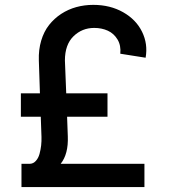

<svg xmlns="http://www.w3.org/2000/svg" viewBox="-20 -757 684 777"><path d="M564.5 0H66.9V-94.2H101.6Q115.2 -94.7 125.2 -106Q135.3 -117.2 139.9 -134Q144.5 -150.9 146.5 -168.2Q148.4 -185.5 147.9 -202.6L145 -284.7H64.5V-379.4H141.6L137.2 -512.2Q135.7 -555.7 146.7 -592.5Q157.7 -629.4 178.5 -655.8Q199.2 -682.1 227.5 -700.7Q255.9 -719.2 288.8 -728.3Q321.8 -737.3 357.4 -737.3Q425.8 -737.3 478.3 -707.5Q530.8 -677.7 554.9 -628.4Q579.1 -579.1 569.3 -523.4L466.8 -539.6Q470.2 -572.8 455.6 -597.2Q440.9 -621.6 416.3 -632.8Q391.6 -644 361.3 -644Q312 -644 277.3 -610.1Q242.7 -576.2 242.7 -512.2L248 -379.4H415V-284.7H251.5L254.4 -205.6Q257.3 -133.8 225.6 -94.2H564.5Z"/></svg>

Font: Interop Med
Style: Regular
Weight: 500
Designer: Rasmus Andersson, Google, Jang Haemin
Foundry: jhaemin
Version: Version 1.007